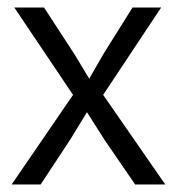

<svg xmlns="http://www.w3.org/2000/svg" viewBox="-20 -490 468 510"><path d="M254 -238 419 0H339L258 -118L211 -192L167 -120L88 0H11L174 -238L18 -470H97L179 -344L217 -281L255 -347L332 -470H408Z"/></svg>

Font: Mukta Light
Style: Regular
Weight: 300
Designer: Girish Dalvi and Yashodeep Gholap
Foundry: Ek Type
Version: Version 2.538;PS 1.002;hotconv 16.6.51;makeotf.lib2.5.65220;